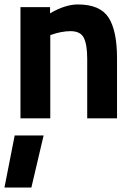

<svg xmlns="http://www.w3.org/2000/svg" viewBox="-30 -532 603 863"><path d="M-10 311 36 77H166L111 311ZM196 0H62V-500H195V-472Q263 -512 320 -512Q420 -512 458 -453Q496 -394 496 -271V0H362V-267Q362 -331 347 -361.5Q332 -392 287 -392Q266 -392 243.5 -387.5Q221 -383 208 -378L196 -374Z"/></svg>

Font: TitilliumText
Style: ExtraBold
Weight: 800
Designer: Accademia di Belle Arti di Urbino and others
Foundry: Accademia di Belle Arti di Urbino and others.
Version: Version 60.001